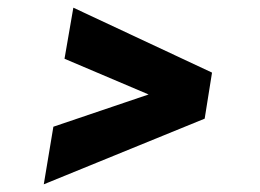

<svg xmlns="http://www.w3.org/2000/svg" viewBox="-20 -548 677 500"><path d="M119 -218 367 -302 148 -395 171 -528 532 -359V-358L513 -239L94 -68Z"/></svg>

Font: Oak Sans ExtraBold
Style: Italic
Weight: 800
Italic angle: -9.49998°
Foundry: Erik Kennedy, Walven
Version: Version 1.000